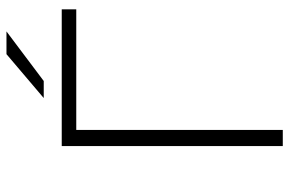

<svg xmlns="http://www.w3.org/2000/svg" viewBox="-174 -742 915 608"><g transform="rotate(-90 284.0 -437.5)"><path d="M489 -875 332 -757H278L417 -875ZM559 -700V-654H177V0H126V-700Z"/></g></svg>

Font: mBank Light
Style: Regular
Weight: 300
Designer: Julieta Ulanovsky
Foundry: Julieta Ulanovsky
Version: Version 7.200;PS 007.200;hotconv 1.0.88;makeotf.lib2.5.64775